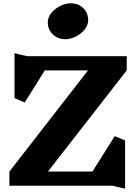

<svg xmlns="http://www.w3.org/2000/svg" viewBox="-20 -1127 830 1165"><path d="M541 -86 676 -301 739 -275V18L661 0H37V-86L514 -700H252L130 -505L68 -532V-804L145 -786H749V-700L271 -86ZM515 -1005Q515 -974 493.5 -947.5Q472 -921 439.5 -905Q407 -889 377 -889Q331 -889 300.5 -918.5Q270 -948 270 -991Q270 -1022 291.5 -1048.5Q313 -1075 346 -1091Q379 -1107 409 -1107Q456 -1107 485.5 -1077.5Q515 -1048 515 -1005Z"/></svg>

Font: Inknut Antiqua ExtraBold
Style: Regular
Weight: 800
Designer: Claus Eggers Sørensen
Foundry: Claus Eggers Sørensen
Version: Version 1.003; ttfautohint (v1.8.2) -l 8 -r 50 -G 200 -x 14 